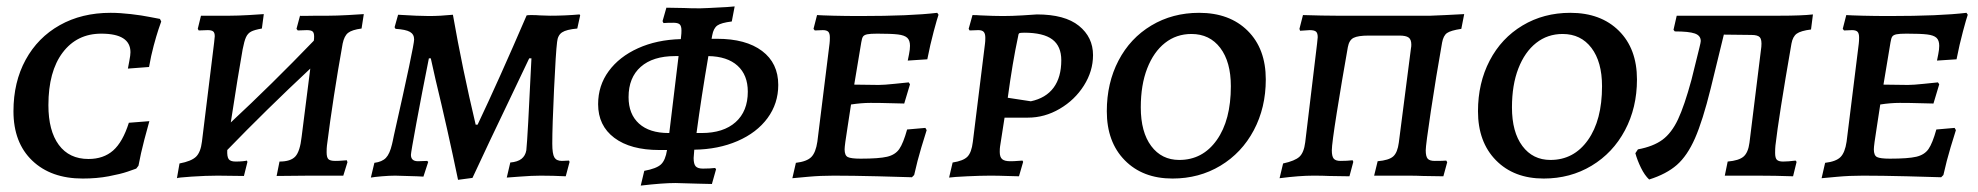

<svg xmlns="http://www.w3.org/2000/svg" viewBox="-20 -548 6171 599"><path d="M22 -201Q22 -292 60 -361.5Q98 -431 166.5 -469.5Q235 -508 325 -508Q354 -508 388.5 -504Q423 -500 447.5 -495Q472 -490 479 -489L483 -481Q481 -476 474.5 -456.5Q468 -437 459.5 -405.5Q451 -374 445 -339L379 -334Q380 -340 383.5 -358Q387 -376 387 -385Q387 -443 296 -443Q220 -443 175.5 -384Q131 -325 131 -220Q131 -140 163.5 -96Q196 -52 256 -52Q303 -52 333 -78.5Q363 -105 382 -165L446 -170Q442 -157 430.5 -113Q419 -69 412 -31L405 -22Q400 -20 378 -12.5Q356 -5 319 2Q282 9 238 9Q139 9 80.5 -47Q22 -103 22 -201Z M1000 -94Q999 -86 999 -73Q999 -57 1004.5 -51.5Q1010 -46 1026 -46Q1038 -46 1048.5 -47Q1059 -48 1062 -48L1064 -42L1051 0H947L843 1L852 -44Q887 -44 901.5 -60Q916 -76 921 -121L948 -334Q810 -205 689 -80Q688 -59 693.5 -51.5Q699 -44 715 -44Q728 -44 737.5 -45Q747 -46 750 -47L752 -43L741 1L659 0Q623 0 578 3Q533 6 532 8L540 -38Q577 -45 591.5 -59Q606 -73 610 -106L648 -415Q650 -431 650 -435Q650 -446 645 -450Q640 -454 628 -454L600 -453L597 -458L607 -499H697Q721 -499 756.5 -501Q792 -503 803 -504L797 -459Q774 -455 763.5 -449.5Q753 -444 747.5 -432Q742 -420 737 -394Q723 -316 700 -166Q827 -284 959 -421Q960 -426 960 -434Q960 -446 955 -450Q950 -454 937 -454L909 -453L905 -458L916 -499Q916 -498 935 -498.5Q954 -499 969 -499H1005Q1029 -499 1066 -501Q1103 -503 1115 -504L1108 -459Q1078 -455 1066 -445.5Q1054 -436 1049 -412Q1019 -244 1000 -94Z M1339 -299 1324 -366H1318Q1296 -256 1279 -164Q1262 -72 1262 -65Q1262 -45 1284 -45L1313 -46Q1313 -45 1316 -43L1301 3L1281 2L1213 0Q1195 0 1171.5 2Q1148 4 1137 6L1148 -40Q1172 -43 1184 -55.5Q1196 -68 1203 -98Q1204 -102 1205.5 -109Q1207 -116 1209 -126Q1272 -405 1272 -425Q1272 -441 1259 -448.5Q1246 -456 1214 -458L1211 -463L1222 -502Q1286 -498 1318 -498Q1353 -498 1393 -502Q1422 -336 1464 -159H1470Q1536 -298 1623 -500Q1627 -501 1637 -501Q1654 -501 1664 -500L1696 -499Q1743 -499 1788 -503Q1790 -501 1790 -500L1781 -459Q1747 -456 1733.5 -447Q1720 -438 1718 -417Q1714 -386 1708.5 -269.5Q1703 -153 1703 -100Q1703 -68 1709.5 -57Q1716 -46 1733 -46L1755 -47L1757 -43L1745 2Q1705 0 1667 0Q1639 0 1601.5 3Q1564 6 1561 6L1572 -41Q1595 -43 1607 -52.5Q1619 -62 1622 -79Q1626 -114 1638 -366H1631L1570 -238Q1506 -105 1454 7L1409 13Q1376 -146 1339 -299Z M2146 -81 2144 -55Q2144 -36 2150.5 -29Q2157 -22 2173 -22Q2195 -22 2211 -24L2214 -20L2201 26L2158 25L2087 23Q2048 23 1979 31L1990 -15Q2028 -22 2042 -35Q2056 -48 2061 -80H2037Q1947 -80 1896.5 -118Q1846 -156 1846 -223Q1846 -281 1879 -326Q1912 -371 1970.5 -397.5Q2029 -424 2104 -426L2105 -436Q2106 -443 2106 -453Q2106 -467 2100.5 -472Q2095 -477 2081 -477Q2060 -477 2050 -476L2047 -482L2059 -524L2115 -523Q2133 -522 2164 -522Q2176 -522 2248 -526L2272 -528L2263 -481Q2230 -477 2218 -468.5Q2206 -460 2202 -438L2200 -427H2217Q2307 -427 2357.5 -389Q2408 -351 2408 -283Q2408 -225 2374.5 -179.5Q2341 -134 2281 -108Q2221 -82 2146 -81ZM2068 -133 2097 -373H2086Q2017 -373 1979 -339.5Q1941 -306 1941 -245Q1941 -192 1973.5 -162.5Q2006 -133 2066 -133ZM2190 -373Q2168 -245 2153 -133H2169Q2237 -133 2275 -167Q2313 -201 2313 -262Q2313 -314 2281 -343Q2249 -372 2190 -373Z M2665 -53Q2722 -53 2747.5 -59Q2773 -65 2785.5 -83Q2798 -101 2810 -144L2867 -149L2871 -142Q2867 -130 2854.5 -88.5Q2842 -47 2832 -2L2825 5Q2800 4 2719 2Q2638 0 2581 0Q2539 0 2501 3.5Q2463 7 2452 8L2463 -40Q2497 -44 2511 -58Q2525 -72 2530 -106L2568 -412Q2569 -420 2569 -431Q2569 -444 2564 -449Q2559 -454 2547 -454L2522 -453L2518 -458L2529 -501Q2542 -500 2580.5 -499Q2619 -498 2663 -498Q2821 -498 2904 -508L2908 -502Q2904 -491 2893 -450Q2882 -409 2873 -363L2812 -359Q2813 -364 2816 -379Q2819 -394 2819 -405Q2819 -422 2810.5 -430Q2802 -438 2781.5 -440.5Q2761 -443 2717 -443Q2695 -443 2685.5 -441Q2676 -439 2672.5 -434Q2669 -429 2667 -416L2645 -284L2721 -283Q2738 -283 2771 -286.5Q2804 -290 2815 -291L2819 -285L2801 -225Q2790 -225 2759.5 -226Q2729 -227 2696 -227Q2667 -227 2635 -222L2624 -150Q2615 -94 2615 -82Q2615 -63 2625 -58Q2635 -53 2665 -53Z M3039 -500Q3081 -498 3109 -498Q3137 -498 3169.5 -500Q3202 -502 3215 -503Q3302 -503 3346 -467.5Q3390 -432 3390 -376Q3390 -326 3361.5 -281Q3333 -236 3286 -208.5Q3239 -181 3187 -181H3114L3100 -91Q3099 -85 3099 -74Q3099 -58 3106.5 -51.5Q3114 -45 3132 -45Q3144 -45 3155 -46Q3166 -47 3170 -47L3172 -43L3159 2Q3149 2 3121.5 1Q3094 0 3069 0Q3040 0 2997.5 2Q2955 4 2941 6L2952 -41Q2985 -46 2998 -59Q3011 -72 3015 -105L3053 -412Q3054 -419 3054 -430Q3054 -443 3049 -448.5Q3044 -454 3032 -454L3005 -453L3002 -458L3014 -501Q3027 -501 3039 -500ZM3291 -360Q3291 -404 3263 -425Q3235 -446 3175 -446Q3162 -446 3159.5 -444Q3157 -442 3156 -433Q3139 -354 3124 -243L3196 -232Q3243 -242 3267 -274.5Q3291 -307 3291 -360Z M3433 -201Q3433 -289 3469.5 -359Q3506 -429 3572 -468.5Q3638 -508 3721 -508Q3816 -508 3872.5 -452Q3929 -396 3929 -300Q3929 -212 3891.5 -141.5Q3854 -71 3787.5 -31Q3721 9 3638 9Q3545 9 3489 -48Q3433 -105 3433 -201ZM3820 -279Q3820 -355 3787 -398.5Q3754 -442 3697 -442Q3650 -442 3614.5 -414Q3579 -386 3559 -334.5Q3539 -283 3539 -213Q3539 -136 3571.5 -92.5Q3604 -49 3659 -49Q3732 -49 3776 -111Q3820 -173 3820 -279Z M3983 -38Q4020 -46 4034 -59Q4048 -72 4052 -104L4089 -412L4091 -432Q4091 -445 4085.5 -449.5Q4080 -454 4066 -454L4036 -452L4034 -458L4045 -501Q4109 -499 4149 -499H4443L4490 -501L4548 -504L4539 -458Q4506 -453 4494.5 -445Q4483 -437 4479 -415Q4460 -308 4444 -201.5Q4428 -95 4428 -79Q4428 -60 4434 -53Q4440 -46 4456 -46Q4483 -46 4492 -47L4495 -42L4483 2L4419 1Q4400 0 4370 0H4267L4278 -45Q4313 -48 4326.5 -60Q4340 -72 4344 -103L4382 -398Q4383 -402 4383 -409Q4383 -425 4374.5 -431Q4366 -437 4346 -437H4250Q4217 -437 4203 -430Q4189 -423 4185 -401Q4166 -294 4150.5 -196.5Q4135 -99 4135 -79Q4135 -60 4141 -53Q4147 -46 4162 -46Q4182 -46 4200 -48L4202 -43L4190 2L4126 1Q4107 0 4077 0Q4034 0 3972 8Z M4591 -201Q4591 -289 4627.5 -359Q4664 -429 4730 -468.5Q4796 -508 4879 -508Q4974 -508 5030.5 -452Q5087 -396 5087 -300Q5087 -212 5049.5 -141.5Q5012 -71 4945.5 -31Q4879 9 4796 9Q4703 9 4647 -48Q4591 -105 4591 -201ZM4978 -279Q4978 -355 4945 -398.5Q4912 -442 4855 -442Q4808 -442 4772.5 -414Q4737 -386 4717 -334.5Q4697 -283 4697 -213Q4697 -136 4729.5 -92.5Q4762 -49 4817 -49Q4890 -49 4934 -111Q4978 -173 4978 -279Z M5519 -94Q5518 -85 5518 -71Q5518 -55 5523.5 -49.5Q5529 -44 5543 -44Q5558 -44 5582 -47L5585 -43L5574 2Q5518 0 5463 0H5361L5370 -44Q5405 -47 5419.5 -59.5Q5434 -72 5438 -103L5475 -402Q5477 -424 5470.5 -431.5Q5464 -439 5444 -439L5358 -440L5317 -272Q5292 -171 5268 -116.5Q5244 -62 5211.5 -33.5Q5179 -5 5125 12Q5111 -1 5099.5 -24.5Q5088 -48 5082 -70L5090 -82Q5138 -91 5166.5 -112Q5195 -133 5215 -175.5Q5235 -218 5257 -299L5282 -400Q5286 -416 5286 -420Q5286 -437 5267.5 -443.5Q5249 -450 5205 -450L5201 -455L5211 -499H5532Q5601 -499 5636 -503L5630 -456Q5598 -452 5585.5 -443Q5573 -434 5569 -412Q5529 -182 5519 -94Z M5876 -53Q5933 -53 5958.5 -59Q5984 -65 5996.5 -83Q6009 -101 6021 -144L6078 -149L6082 -142Q6078 -130 6065.5 -88.5Q6053 -47 6043 -2L6036 5Q6011 4 5930 2Q5849 0 5792 0Q5750 0 5712 3.5Q5674 7 5663 8L5674 -40Q5708 -44 5722 -58Q5736 -72 5741 -106L5779 -412Q5780 -420 5780 -431Q5780 -444 5775 -449Q5770 -454 5758 -454L5733 -453L5729 -458L5740 -501Q5753 -500 5791.5 -499Q5830 -498 5874 -498Q6032 -498 6115 -508L6119 -502Q6115 -491 6104 -450Q6093 -409 6084 -363L6023 -359Q6024 -364 6027 -379Q6030 -394 6030 -405Q6030 -422 6021.5 -430Q6013 -438 5992.5 -440.5Q5972 -443 5928 -443Q5906 -443 5896.5 -441Q5887 -439 5883.5 -434Q5880 -429 5878 -416L5856 -284L5932 -283Q5949 -283 5982 -286.5Q6015 -290 6026 -291L6030 -285L6012 -225Q6001 -225 5970.5 -226Q5940 -227 5907 -227Q5878 -227 5846 -222L5835 -150Q5826 -94 5826 -82Q5826 -63 5836 -58Q5846 -53 5876 -53Z"/></svg>

Font: Alegreya SC Medium
Style: Italic
Weight: 500
Italic angle: -7°
Designer: Juan Pablo del Peral
Foundry: Huerta Tipografica
Version: Version 2.007; ttfautohint (v1.6)